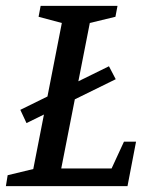

<svg xmlns="http://www.w3.org/2000/svg" viewBox="-30 -632 511 652"><path d="M60 -214 39 -259 340 -407 363 -363ZM-10 0 -4 -37 83 -58 180 -554 101 -575 108 -612H369L362 -575L275 -554L178 -60H349L391 -151H432L403 0Z"/></svg>

Font: Manuale Medium
Style: Italic
Weight: 500
Italic angle: -11°
Version: Version 1.002